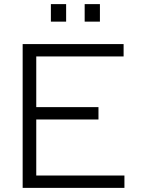

<svg xmlns="http://www.w3.org/2000/svg" viewBox="-20 -912 690 932"><path d="M90 0V-698H580V-638H156V-392H458V-332H156V-60H584V0ZM391 -807V-892H465V-807ZM227 -807V-892H301V-807Z"/></svg>

Font: Azeret Mono ExtraLight
Style: Regular
Weight: 250
Designer: Martin Vácha
Foundry: Displaay
Version: Version 1.002